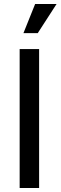

<svg xmlns="http://www.w3.org/2000/svg" viewBox="-20 -947 305 967"><path d="M177 -700V0H79V-700ZM265 -927 170 -780H98L157 -927Z"/></svg>

Font: MedMera Sans Display
Style: Regular
Weight: 500
Designer: Kasper Nordkvist
Foundry: UNCUT.wtf
Version: Version 1.300